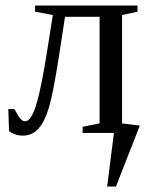

<svg xmlns="http://www.w3.org/2000/svg" viewBox="-20 -479 539 692"><path d="M397.9 193.4H366.2L390.6 0H277.8V-22L338.9 -34.2V-418.5H214.4L193.4 -282.2Q171.4 -140.6 156 -90.1Q140.6 -39.6 118.2 -14.9Q95.7 9.8 62.5 9.8Q46.4 9.8 33 4.6Q19.5 -0.5 12.7 -6.3L9.8 -85.9H31.7L46.9 -60.1Q49.8 -54.7 56.4 -48.3Q63 -42 70.8 -42Q92.3 -42 110.6 -101.6Q128.9 -161.1 149.9 -295.4L170.4 -424.8L106.4 -437V-459H475.6V-437L419.9 -424.8V-34.2L483.9 -26.4Z"/></svg>

Font: Liberation Serif
Style: Regular
Weight: 400
Designer: Steve Matteson
Foundry: Ascender Corporation
Version: Version 2.1.5